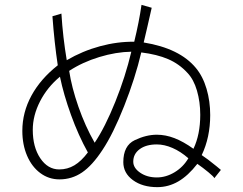

<svg xmlns="http://www.w3.org/2000/svg" viewBox="-20 -692 1002 791"><path d="M218 -423Q204 -516 196 -625L233 -636Q239 -539 255 -444Q320 -482 392 -501.5Q464 -521 533 -520Q553 -602 563 -672L605 -660L587 -581L572 -517Q720 -493 787 -412Q816 -377 831 -326Q846 -275 846 -218Q846 -126 811 -53Q834 -38 872 -7Q890 8 890 8L863 42Q861 36 838.5 17.5Q816 -1 793 -17Q755 32 714.5 55.5Q674 79 628 79Q567 79 527.5 50Q488 21 488 -24Q488 -92 535 -114.5Q582 -137 626 -137Q662 -137 698.5 -123Q735 -109 777 -79Q805 -138 805 -219Q805 -272 791.5 -318.5Q778 -365 752 -392Q718 -429 672.5 -448.5Q627 -468 562 -476Q537 -370 491.5 -255Q446 -140 402 -74Q360 -10 318 18.5Q276 47 225 47Q181 47 146 21Q111 -5 91.5 -50.5Q72 -96 72 -153Q72 -229 109.5 -298Q147 -367 218 -423ZM370 -104Q413 -168 455 -272.5Q497 -377 521 -479Q458 -478 389 -457Q320 -436 265 -400Q275 -333 303 -252.5Q331 -172 370 -104ZM224 6Q258 6 286.5 -11Q315 -28 342 -64Q303 -134 272.5 -218.5Q242 -303 227 -376Q175 -333 145 -274.5Q115 -216 115 -157Q115 -86 146 -40Q177 6 224 6ZM626 39Q664 39 699.5 17.5Q735 -4 756 -40Q724 -68 690.5 -82.5Q657 -97 626 -97Q582 -97 555.5 -77.5Q529 -58 529 -26Q529 0 557.5 19.5Q586 39 626 39Z"/></svg>

Font: Gmarket Sans TTF Light
Style: Regular
Weight: 300
Designer: Creative Director : Sungho Lee; Art Director : Kiwoong Choi; Project Manager : Sori Yang, Jongwook Yoon; Font Designer :
Foundry: Sandoll Inc.
Version: Version 1.000;hotconv 1.0.109;makeotfexe 2.5.65596